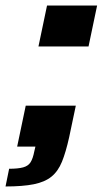

<svg xmlns="http://www.w3.org/2000/svg" viewBox="-38 -530 377 694"><path d="M-18 144 -5 80Q27 80 45.5 75Q64 70 72.5 56.5Q81 43 86 17L90 0H24L55 -148H236L212 -34Q200 20 186 54.5Q172 89 148 108.5Q124 128 84 136Q44 144 -18 144ZM101 -362 132 -510H313L282 -362Z"/></svg>

Font: Saira Expanded
Style: Bold Italic
Weight: 700
Width: 7
Italic angle: -12°
Designer: Hector Gatti with collaboration of the Omnibus-Type team
Foundry: Omnibus-Type
Version: Version 1.101